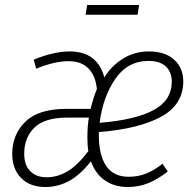

<svg xmlns="http://www.w3.org/2000/svg" viewBox="-20 -738 782 769"><path d="M398 -428Q425 -473 471.5 -502.5Q518 -532 577 -532Q641 -532 677.5 -499Q714 -466 714 -412Q714 -319 625.5 -270.5Q537 -222 376 -209Q374 -122 403.5 -76Q433 -30 495 -30Q533 -30 564.5 -42.5Q596 -55 631 -82L652 -51Q612 -20 574 -4.5Q536 11 492 11Q438 11 400 -15.5Q362 -42 344 -92Q300 -36 255.5 -12.5Q211 11 162 11Q100 11 64.5 -25Q29 -61 29 -122Q29 -199 81.5 -250.5Q134 -302 246 -302H343Q354 -348 368 -381Q363 -434 334.5 -463.5Q306 -493 255 -493Q199 -493 125 -463L115 -499Q196 -532 259 -532Q370 -532 398 -428ZM379 -246Q524 -258 596 -297.5Q668 -337 668 -411Q668 -449 644.5 -471.5Q621 -494 575 -494Q491 -494 441.5 -421.5Q392 -349 379 -246ZM249 -267Q159 -267 118 -227Q77 -187 77 -122Q77 -77 101 -52.5Q125 -28 167 -28Q211 -28 251.5 -52.5Q292 -77 334 -133Q330 -153 330 -186Q330 -234 336 -267ZM531 -679H323L329 -718H537Z"/></svg>

Font: Fira Sans Condensed ExtraLight
Style: Italic
Weight: 275
Width: 3
Italic angle: -8°
Designer: Carrois Corporate & Edenspiekermann AG
Foundry: Carrois Corporate GbR & Edenspiekermann AG
Version: Version 4.203